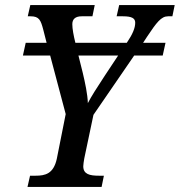

<svg xmlns="http://www.w3.org/2000/svg" viewBox="-20 -734 706 754"><path d="M88 0H379L388 -44H368C332 -44 307 -50 307 -81C307 -88 309 -100 311 -112L347 -283L507 -516H619L630 -566H542L557 -589C595 -646 613 -670 640 -670H657L666 -714H448L438 -670H463C498 -670 511 -662 511 -645C511 -624 501 -600 478 -566H276C269 -594 264 -621 264 -639C264 -659 276 -670 301 -670H343L352 -714H99L89 -670H100C134 -670 140 -655 150 -617L163 -566H81L70 -516H177L238 -286L203 -110C190 -51 157 -44 120 -44H98ZM305 -448 288 -516H444L391 -436C360 -389 339 -356 325 -329C324 -364 314 -410 305 -448Z"/></svg>

Font: Noto Serif Condensed Medium
Style: Italic
Weight: 500
Width: 3
Italic angle: -12°
Designer: Monotype Design Team
Foundry: Monotype Imaging Inc.
Version: Version 2.013